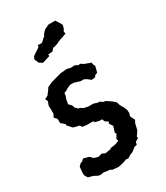

<svg xmlns="http://www.w3.org/2000/svg" viewBox="-187 -815 784 908"><g transform="rotate(-30 205.0 -360.5)"><path d="M80 2 59 -9 33 -16 23 -33 22 -44 25 -79 37 -91 48 -95 58 -105 89 -96 101 -83 110 -79 127 -75 146 -81 162 -73 193 -78 195 -82 218 -85 229 -88 244 -94 241 -106 254 -128 249 -135 259 -167 246 -187 251 -195 234 -206 229 -220H214L191 -226L189 -233H152L130 -236L121 -248L105 -251L89 -256L77 -270L68 -279L69 -286L48 -304V-319L47 -328L34 -341L43 -358V-385L42 -402L50 -423L43 -437L61 -446L73 -462L81 -473L83 -478L97 -485L111 -491L128 -496L143 -500L167 -507H170L203 -510L222 -505L245 -506L261 -497L269 -500L287 -489L320 -477L322 -465L327 -455L319 -423L305 -417L300 -409L280 -406L262 -420L249 -427H230L225 -429L199 -437H179L159 -428L150 -422L137 -417L135 -402L130 -389L125 -362L139 -348L144 -333L159 -319L164 -320L179 -310L202 -305H230L251 -298L259 -299L276 -288L286 -287L301 -277L313 -269L330 -254L334 -239L340 -227L347 -216L354 -197L355 -181L350 -166L363 -140L355 -126L351 -108L347 -92L344 -87L330 -67L332 -59L314 -48L310 -33L297 -31L277 -15L270 -12L258 -7L245 2L230 1L221 5L207 9L184 14L151 11L142 5L129 4L109 1L92 4ZM119 -592 103 -602 93 -625 99 -639 116 -651 127 -658 140 -667V-676L163 -675L177 -688L189 -698L192 -706L203 -718L210 -724L223 -730L233 -735H248H261H270L281 -718L291 -701L287 -684L279 -669L282 -658L266 -652L258 -649L247 -646L230 -639L225 -636L207 -630L198 -629L186 -615L161 -613L163 -604L142 -598L124 -592Z"/></g></svg>

Font: Winky Rough
Style: Regular
Weight: 400
Designer: Simon Atzbach
Foundry: typofactur
Version: Version 1.206